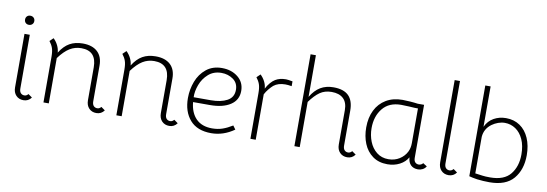

<svg xmlns="http://www.w3.org/2000/svg" viewBox="-56 -1107 4254 1494"><g transform="rotate(10 2071.0 -360.0)"><path d="M162 -28Q179 -28 192 -44L223 -22Q200 10 161 10Q125 10 102.5 -13.5Q80 -37 80 -77V-500H122V-76Q122 -52 133 -40Q144 -28 162 -28ZM65 -611Q65 -627 75 -637Q85 -647 101 -647Q117 -647 127.5 -637Q138 -627 138 -611Q138 -595 127.5 -585Q117 -575 101 -575Q85 -575 75 -585Q65 -595 65 -611Z M799 -22Q776 10 737 10Q701 10 678.5 -13.5Q656 -37 656 -77V-337Q656 -467 536 -467Q486 -467 444.5 -441.5Q403 -416 360 -358V0H318V-360Q318 -404 309 -429.5Q300 -455 281 -479L309 -506Q331 -485 344.5 -457.5Q358 -430 360 -401Q394 -456 437.5 -480.5Q481 -505 541 -505Q616 -505 657 -467Q698 -429 698 -358V-76Q698 -52 709 -40Q720 -28 738 -28Q755 -28 768 -44Z M1375 -22Q1352 10 1313 10Q1277 10 1254.5 -13.5Q1232 -37 1232 -77V-337Q1232 -467 1112 -467Q1062 -467 1020.5 -441.5Q979 -416 936 -358V0H894V-360Q894 -404 885 -429.5Q876 -455 857 -479L885 -506Q907 -485 920.5 -457.5Q934 -430 936 -401Q970 -456 1013.5 -480.5Q1057 -505 1117 -505Q1192 -505 1233 -467Q1274 -429 1274 -358V-76Q1274 -52 1285 -40Q1296 -28 1314 -28Q1331 -28 1344 -44Z M1419 -229Q1419 -298 1443 -361Q1467 -424 1517 -464.5Q1567 -505 1640 -505Q1716 -505 1767 -464Q1818 -423 1818 -355Q1818 -283 1758.5 -244Q1699 -205 1597 -205H1464Q1472 -121 1518 -75Q1564 -29 1644 -29Q1689 -29 1726.5 -42Q1764 -55 1804 -80L1825 -51Q1740 9 1644 9Q1533 9 1476 -56.5Q1419 -122 1419 -229ZM1776 -356Q1776 -410 1736 -438.5Q1696 -467 1643 -467Q1582 -467 1540.5 -430.5Q1499 -394 1479.5 -341.5Q1460 -289 1462 -243H1597Q1677 -243 1726.5 -270Q1776 -297 1776 -356Z M2198 -498V-460Q2169 -465 2148 -465Q2091 -465 2056 -437Q2041 -424 2024 -403.5Q2007 -383 1995 -360V-1H1953V-362Q1953 -406 1944 -431.5Q1935 -457 1916 -481L1944 -508Q1966 -487 1979.5 -460.5Q1993 -434 1995 -405Q2008 -431 2026 -452Q2044 -473 2062 -484Q2096 -505 2146 -505Q2160 -505 2198 -498Z M2720 -28Q2737 -28 2750 -44L2781 -22Q2758 10 2719 10Q2683 10 2660.5 -13.5Q2638 -37 2638 -77V-348Q2638 -409 2605.5 -439.5Q2573 -470 2513 -470Q2459 -470 2420.5 -443Q2382 -416 2342 -361V-4H2300V-730H2342V-401Q2375 -456 2418.5 -482Q2462 -508 2521 -508Q2602 -508 2641 -469Q2680 -430 2680 -351V-76Q2680 -52 2691 -40Q2702 -28 2720 -28Z M3342 -28Q3332 -11 3314.5 -2Q3297 7 3278 7Q3242 7 3221 -13.5Q3200 -34 3197 -74Q3176 -36 3133 -13.5Q3090 9 3036 9Q2967 9 2919.5 -25.5Q2872 -60 2848.5 -117.5Q2825 -175 2825 -245Q2825 -323 2854 -381.5Q2883 -440 2937.5 -472.5Q2992 -505 3067 -505Q3090 -505 3125.5 -502.5Q3161 -500 3188 -496H3238V-78Q3238 -54 3249 -42.5Q3260 -31 3278 -31Q3287 -31 3296.5 -36Q3306 -41 3310 -48ZM3196 -460Q3180 -459 3124 -463L3063 -465Q2968 -465 2917.5 -403Q2867 -341 2867 -247Q2867 -191 2886.5 -141.5Q2906 -92 2944.5 -61.5Q2983 -31 3037 -31Q3086 -31 3124 -55Q3162 -79 3181 -117Q3196 -147 3196 -186Z M3521 -28Q3538 -28 3551 -44L3582 -22Q3559 10 3520 10Q3484 10 3461.5 -13.5Q3439 -37 3439 -77V-727H3481V-76Q3481 -52 3492 -40Q3503 -28 3521 -28Z M3745 3Q3706 -3 3681 -10V-727H3723V-408Q3746 -457 3789 -481Q3832 -505 3885 -505Q3948 -505 3995 -473Q4042 -441 4067.5 -382.5Q4093 -324 4093 -248Q4093 -134 4032.5 -62.5Q3972 9 3843 9Q3793 9 3745 3ZM4051 -247Q4051 -316 4028.5 -365.5Q4006 -415 3967.5 -441Q3929 -467 3882 -467Q3856 -467 3829.5 -457.5Q3803 -448 3781 -432Q3728 -393 3723 -329V-40L3783 -32Q3802 -29 3842 -29Q3952 -29 4001.5 -90.5Q4051 -152 4051 -247Z"/></g></svg>

Font: Bellota Light
Style: Regular
Weight: 300
Designer: Kemie Guaida
Foundry: Kemie Guaida
Version: Version 4.001